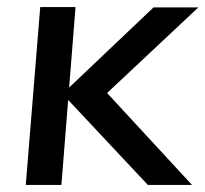

<svg xmlns="http://www.w3.org/2000/svg" viewBox="-20 -524 582 544"><path d="M53 0 94 -504H194L154 0ZM399 0 157 -258 415 -503H542L252 -231L258 -288L524 0Z"/></svg>

Font: Muli SemiBold
Style: Italic
Weight: 600
Italic angle: -4.541°
Designer: Vernon Adams
Foundry: Vernon Adams
Version: Version 2.100; ttfautohint (v1.8.1.43-b0c9)